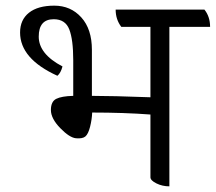

<svg xmlns="http://www.w3.org/2000/svg" viewBox="-20 -639 763 679"><path d="M723 -544H579V20Q554 20 533 9.5Q512 -1 512 -12V-234Q418 -241 306 -241Q305 -216 298.5 -190.5Q292 -165 282 -156.5Q272 -148 249 -150Q226 -152 193 -186Q160 -220 160 -250Q160 -280 179 -289.5Q198 -299 239 -300V-426Q239 -499 225 -535Q211 -571 170 -571Q117 -571 117 -509.5Q117 -448 201 -404Q195 -381 183 -371Q51 -431 51 -524Q51 -569 82.5 -594Q114 -619 172 -619Q230 -619 267.5 -577.5Q305 -536 305 -463V-300Q377 -300 512 -295V-544H409Q389 -570 389 -605H703Q723 -580 723 -544Z"/></svg>

Font: Karma
Style: Regular
Weight: 400
Designer: Joana Correia
Foundry: Indian Type Foundry
Version: Version 1.202;PS 1.0;hotconv 1.0.78;makeotf.lib2.5.61930; tt